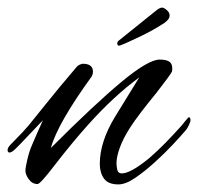

<svg xmlns="http://www.w3.org/2000/svg" viewBox="-57 -484 522 506"><path d="M255 2Q228 2 217 -13.5Q206 -29 206 -52Q206 -110 246 -176L310 -280Q242 -230 175 -155Q157 -135 134.5 -108Q112 -81 85 -46Q49 1 42 1Q28 1 19 -11.5Q10 -24 10 -34Q10 -42 15 -63.5Q20 -85 27 -101Q34 -118 41.5 -134.5Q49 -151 56 -167L-4 -104Q-6 -102 -16 -92Q-26 -82 -32 -82Q-37 -82 -37 -89Q-37 -91 -35.5 -94.5Q-34 -98 -29 -103Q-14 -118 2 -135Q18 -152 35 -174Q44 -185 62 -207.5Q80 -230 101.5 -256Q123 -282 142 -304Q147 -311 153 -313.5Q159 -316 161 -316Q188 -316 188 -295Q188 -289 185 -283Q95 -159 77 -94Q193 -210 263.5 -268.5Q334 -327 364 -327Q380 -327 388.5 -322Q397 -317 397 -303Q397 -298 396 -295Q393 -288 355 -239Q332 -211 314.5 -188Q297 -165 286 -148Q268 -120 259 -95.5Q250 -71 250 -54Q250 -47 252 -37Q254 -27 264 -27Q287 -27 336 -67Q359 -87 379 -107.5Q399 -128 417 -148Q421 -152 430 -163.5Q439 -175 441 -175Q445 -175 445 -167Q445 -163 440.5 -153.5Q436 -144 431 -139Q420 -126 398.5 -103Q377 -80 350.5 -56Q324 -32 299 -15Q274 2 255 2ZM259 -364Q252 -362 252 -370Q252 -374 256 -377L353 -455Q364 -464 370 -464Q375 -464 382.5 -457.5Q390 -451 390 -444Q390 -437 386 -432.5Q382 -428 377 -424Q371 -420 357 -411.5Q343 -403 317 -390Q294 -379 279.5 -372.5Q265 -366 259 -364Z"/></svg>

Font: Alex Brush
Style: Regular
Weight: 400
Designer: Robert E. Leuschke
Foundry: Robert E. Leuschke
Version: Version 1.111; ttfautohint (v1.8.4.7-5d5b)